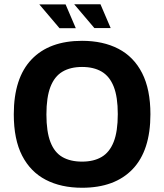

<svg xmlns="http://www.w3.org/2000/svg" viewBox="-20 -872 774 905"><path d="M366.8 13Q267.8 13 195.6 -24.6Q123.4 -62.2 84.2 -138.5Q45 -214.8 45 -333Q45 -504.2 128.7 -591.9Q212.4 -679.6 366.8 -679.6Q465.8 -679.6 538.2 -642Q610.6 -604.4 649.8 -527.6Q689 -450.8 689 -333.6Q689 -162.4 605.1 -74.7Q521.2 13 366.8 13ZM366.8 -110.2Q421.8 -110.2 459.2 -132.3Q496.6 -154.4 515.9 -203.4Q535.2 -252.4 535.2 -334.2Q535.2 -415.4 515.9 -463.9Q496.6 -512.4 459.2 -534.4Q421.8 -556.4 366.8 -556.4Q311.8 -556.4 274.3 -534.1Q236.8 -511.8 217.8 -462.7Q198.8 -413.6 198.8 -332.4Q198.8 -251.2 217.8 -202.2Q236.8 -153.2 274.3 -131.7Q311.8 -110.2 366.8 -110.2ZM260.4 -739.2 165.4 -851.2H289.2L337.2 -739.2ZM424.8 -739.8 329.8 -851.8H453.6L501.6 -739.8Z"/></svg>

Font: Maven Pro VF Beta
Style: Regular
Weight: 400
Designer: Joe Prince
Foundry: Joe Prince
Version: Version 2.002